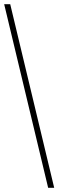

<svg xmlns="http://www.w3.org/2000/svg" viewBox="-20 -780 280 921"><path d="M211 121H240L29 -760H0Z"/></svg>

Font: Noto Serif Georgian Condensed Thin
Style: Regular
Weight: 100
Width: 3
Designer: Monotype Design Team, Akaki Razmadze
Foundry: Google LLC
Version: Version 2.003